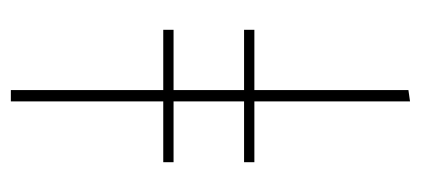

<svg xmlns="http://www.w3.org/2000/svg" viewBox="-231 -545 776 354"><g transform="rotate(90 157.0 -368.0)"><path d="M167 -430V-300H279V-281H167V0H146V-281H35V-300H146V-430H35V-449H146V-733L167 -736V-449H279V-430Z"/></g></svg>

Font: Fira Sans Thin
Style: Regular
Weight: 100
Designer: bBox Type GmbH & Carrois Corporate GbR & Edenspiekermann AG
Foundry: bBox Type GmbH & Carrois Corporate GbR & Edenspiekermann AG
Version: Version 4.301